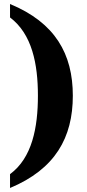

<svg xmlns="http://www.w3.org/2000/svg" viewBox="-20 -795 436 957"><path d="M30 73V142C255 48 343 -109 343 -318C343 -526 255 -682 30 -775V-708C140 -625 169 -476 169 -318C169 -159 140 -8 30 73Z"/></svg>

Font: Noto Serif Georgian SemiCondensed ExtraBold
Style: Regular
Weight: 800
Width: 4
Designer: Monotype Design Team, Akaki Razmadze
Foundry: Google LLC
Version: Version 2.003